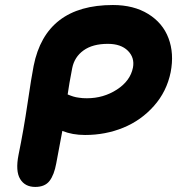

<svg xmlns="http://www.w3.org/2000/svg" viewBox="-20 -760 699 758"><path d="M119.1 -22Q78.6 -22 59.6 -53.2Q40.5 -84.5 53.2 -148.9Q73.2 -246.1 88.6 -350.8Q104 -455.6 112.8 -500Q160.6 -740.2 425.8 -740.2Q507.8 -740.2 565.2 -704.8Q622.6 -669.4 645.3 -609.1Q668 -548.8 653.8 -475.1Q638.2 -398.4 587.6 -341.6Q537.1 -284.7 466.8 -255.9Q396.5 -227.1 315.9 -227.1Q265.6 -227.1 226.1 -243.2Q206.5 -138.2 202.1 -115.2Q193.8 -69.3 175.5 -45.7Q157.2 -22 119.1 -22ZM265.1 -491.2Q252.4 -425.8 247.1 -387.2Q248 -386.7 253.7 -384.5Q259.3 -382.3 261.5 -381.6Q263.7 -380.9 269.5 -378.9Q275.4 -377 280 -376.2Q284.7 -375.5 291.7 -374.3Q298.8 -373 306.6 -372.6Q314.5 -372.1 323.2 -372.1Q388.7 -372.1 441.7 -406.5Q494.6 -440.9 504.9 -493.2Q512.2 -532.2 484.9 -559.6Q457.5 -586.9 405.8 -586.9Q345.7 -586.9 309.8 -561Q273.9 -535.2 265.1 -491.2Z"/></svg>

Font: Shantell Sans Bouncy
Style: Bold Italic
Weight: 700
Italic angle: -11.31°
Designer: Stephen Nixon, Anya Danilova, Shantell Martin
Foundry: Arrow Type
Version: Version 1.006;[9816181b4]